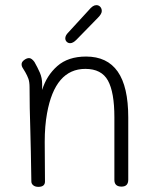

<svg xmlns="http://www.w3.org/2000/svg" viewBox="-20 -728 587 747"><path d="M479 -271V-29Q479 -2 453 -2Q425 -2 425 -28V-272Q425 -369 400 -414.5Q375 -460 312 -460Q194 -460 163 -287Q154 -238 154 -176L155 -22Q155 -1 129 -1Q117 -1 109.5 -7Q102 -13 102 -22Q100 -154 98 -221Q95 -310 95 -388Q95 -409 90.5 -421.5Q86 -434 78.5 -447Q71 -460 67 -466Q64 -471 64 -478Q64 -487 74 -494.5Q84 -502 93 -502Q103 -502 114 -487Q126 -466 135 -445.5Q144 -425 144 -401V-378Q161 -434 203 -471Q245 -508 315 -508Q397 -508 438 -449.5Q479 -391 479 -271ZM234 -579Q234 -590 246 -602L324 -687Q334 -699 341 -703.5Q348 -708 355 -708Q364 -708 370 -701.5Q376 -695 376 -685Q376 -674 361 -659L277 -573Q264 -560 253 -560Q245 -560 239.5 -565.5Q234 -571 234 -579Z"/></svg>

Font: Mali Light
Style: Regular
Weight: 300
Designer: Kitiyaporn Chalermlarp | Katatrad Aksorn Co.,Ltd.
Foundry: Cadson Demak Co.,Ltd.
Version: Version 1.000; ttfautohint (v1.6)